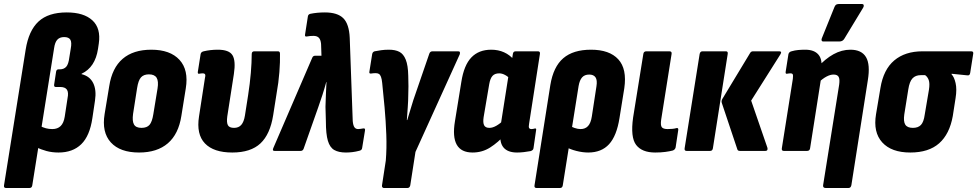

<svg xmlns="http://www.w3.org/2000/svg" viewBox="-40 -753 4877 958"><path d="M-10 185Q-22 185 -20 172L88 -505Q103 -600 152 -645.5Q201 -691 293 -691Q378 -691 421 -651.5Q464 -612 453 -536L449 -509Q442 -463 421.5 -432Q401 -401 367 -385V-383Q408 -373 425 -338.5Q442 -304 434 -251L421 -164Q408 -75 365.5 -33.5Q323 8 252 8Q220 8 192 0.5Q164 -7 141 -19L159 -125Q174 -117 189 -113Q204 -109 221 -109Q247 -109 262.5 -124Q278 -139 283 -171L297 -263Q303 -292 294 -305.5Q285 -319 260 -319H238Q229 -319 230 -330L240 -396Q242 -407 252 -407H258Q279 -407 290.5 -420Q302 -433 306 -467L313 -510Q319 -542 311 -555Q303 -568 280 -568Q258 -568 246 -555Q234 -542 230 -513L121 172Q119 185 107 185Z M654 8Q559 8 513 -42.5Q467 -93 482 -184L505 -323Q519 -414 572 -459.5Q625 -505 715 -505Q809 -505 855.5 -454.5Q902 -404 887 -312L865 -175Q851 -84 797.5 -38Q744 8 654 8ZM666 -115Q693 -115 706 -130Q719 -145 725 -183L746 -311Q752 -348 741.5 -365Q731 -382 703 -382Q677 -382 663.5 -367Q650 -352 644 -313L624 -185Q619 -149 628.5 -132Q638 -115 666 -115Z M1119 8Q1026 8 982.5 -37.5Q939 -83 953 -172L982 -360Q986 -376 983.5 -381.5Q981 -387 971 -387Q967 -387 963 -386.5Q959 -386 953 -385Q946 -384 947 -394L961 -483Q963 -494 976 -497Q993 -501 1010.5 -503Q1028 -505 1047 -505Q1103 -505 1120 -477.5Q1137 -450 1127 -384L1094 -172Q1090 -142 1097 -128.5Q1104 -115 1128 -115Q1151 -115 1164 -130Q1177 -145 1182 -176L1198 -278Q1207 -336 1211.5 -389Q1216 -442 1216 -483Q1216 -497 1229 -497H1347Q1357 -497 1357 -485Q1358 -445 1354 -393Q1350 -341 1340 -286L1323 -178Q1308 -83 1259.5 -37.5Q1211 8 1119 8Z M1686 8Q1650 8 1628 -4.5Q1606 -17 1596 -50.5Q1586 -84 1586 -148L1584 -220Q1585 -248 1586 -279.5Q1587 -311 1589 -344H1588Q1579 -311 1569 -280Q1559 -249 1548 -218L1475 -11Q1471 0 1460 0H1330Q1317 0 1324 -15L1518 -465Q1522 -475 1533 -475H1564L1562 -534Q1560 -555 1551 -564.5Q1542 -574 1524 -574Q1507 -574 1491 -571Q1486 -570 1483.5 -572Q1481 -574 1482 -580L1496 -670Q1497 -681 1508 -684Q1542 -691 1581 -691Q1644 -691 1673 -662Q1702 -633 1705 -564L1720 -149Q1722 -127 1728.5 -118Q1735 -109 1747 -109Q1753 -109 1758.5 -110Q1764 -111 1771 -112Q1784 -115 1781 -101L1767 -15Q1766 -4 1754 -1Q1735 4 1718.5 6Q1702 8 1686 8Z M1875 185Q1871 185 1868 181.5Q1865 178 1866 172L1885 48Q1890 -13 1887.5 -81Q1885 -149 1879 -216Q1873 -283 1867 -339Q1865 -359 1861 -369.5Q1857 -380 1851 -384Q1845 -388 1834 -388Q1829 -388 1822.5 -387.5Q1816 -387 1811 -386Q1801 -385 1803 -395L1817 -483Q1819 -494 1829 -497Q1845 -500 1862 -502.5Q1879 -505 1901 -505Q1932 -505 1952.5 -494.5Q1973 -484 1984.5 -455.5Q1996 -427 1997 -375Q1998 -349 1998 -322.5Q1998 -296 1997 -276Q1997 -253 1994.5 -217.5Q1992 -182 1990 -154H1992Q1998 -172 2005.5 -198.5Q2013 -225 2022 -252.5Q2031 -280 2039 -302L2102 -485Q2106 -497 2118 -497H2246Q2253 -497 2254.5 -493Q2256 -489 2254 -482L2033 5L2007 172Q2004 185 1993 185Z M2318 8Q2261 8 2239 -31Q2217 -70 2230 -148L2262 -345Q2275 -428 2312 -466.5Q2349 -505 2411 -505Q2446 -505 2475 -492Q2504 -479 2526 -453L2509 -356Q2495 -371 2480 -379Q2465 -387 2451 -387Q2429 -387 2417.5 -374.5Q2406 -362 2401 -333L2373 -168Q2369 -141 2375.5 -128Q2382 -115 2402 -115Q2418 -115 2436.5 -125.5Q2455 -136 2476 -156L2482 -83Q2445 -42 2405.5 -17Q2366 8 2318 8ZM2540 8Q2493 8 2472 -17.5Q2451 -43 2458 -93L2461 -110L2458 -127L2503 -413L2513 -444L2519 -484Q2521 -497 2533 -497H2644Q2656 -497 2654 -484L2600 -136Q2597 -120 2600 -114.5Q2603 -109 2612 -109Q2617 -109 2621 -110Q2625 -111 2629 -112Q2637 -113 2635 -104L2622 -14Q2621 -3 2607 1Q2590 4 2573.5 6Q2557 8 2540 8Z M2637 185Q2625 185 2627 172L2706 -329Q2721 -420 2770.5 -462.5Q2820 -505 2909 -505Q3001 -505 3045 -457Q3089 -409 3075 -313L3051 -164Q3037 -75 2999 -33.5Q2961 8 2895 8Q2867 8 2835.5 0Q2804 -8 2782 -21L2798 -128Q2811 -120 2827 -114.5Q2843 -109 2857 -109Q2880 -109 2894 -124Q2908 -139 2913 -172L2936 -322Q2941 -353 2931.5 -367Q2922 -381 2900 -381Q2877 -381 2864.5 -367Q2852 -353 2847 -324L2768 172Q2766 185 2754 185Z M3229 8Q3163 8 3134 -30Q3105 -68 3119 -167L3170 -484Q3172 -497 3185 -497H3300Q3313 -497 3311 -484L3259 -156Q3255 -128 3262 -118.5Q3269 -109 3291 -109Q3302 -109 3314 -110Q3326 -111 3336 -114Q3346 -116 3344 -103L3331 -17Q3328 -6 3317 -2Q3302 2 3279.5 5Q3257 8 3229 8Z M3652 0Q3641 0 3639 -8L3562 -238Q3558 -248 3564 -259L3703 -489Q3708 -497 3717 -497H3848Q3863 -497 3854 -482L3708 -251L3789 -16Q3791 -9 3788.5 -4.5Q3786 0 3779 0ZM3386 0Q3374 0 3376 -13L3451 -484Q3454 -497 3465 -497H3582Q3593 -497 3591 -484L3517 -13Q3515 0 3503 0Z M4080 185Q4065 185 4067 171L4147 -330Q4151 -358 4144.5 -369.5Q4138 -381 4119 -381Q4103 -381 4084 -371Q4065 -361 4044 -341L4037 -415Q4078 -460 4119 -482.5Q4160 -505 4203 -505Q4259 -505 4281 -468Q4303 -431 4290 -352L4208 171Q4205 185 4194 185ZM3871 0Q3859 0 3861 -13L3916 -360Q3918 -377 3915.5 -382Q3913 -387 3904 -387Q3900 -387 3896 -386.5Q3892 -386 3886 -385Q3879 -384 3880 -394L3894 -483Q3897 -494 3909 -497Q3926 -502 3943 -503.5Q3960 -505 3978 -505Q4023 -505 4044 -480Q4065 -455 4057 -406L4055 -389L4058 -370L4002 -13Q4000 0 3987 0ZM4068 -546Q4061 -546 4059.5 -551.5Q4058 -557 4061 -563L4124 -719Q4128 -728 4133.5 -730.5Q4139 -733 4146 -733H4260Q4268 -733 4269.5 -727.5Q4271 -722 4267 -715L4173 -560Q4165 -546 4148 -546Z M4502 8Q4408 8 4362 -42.5Q4316 -93 4331 -183L4353 -314Q4368 -406 4422 -451.5Q4476 -497 4563 -497H4806Q4818 -497 4816 -485L4801 -390Q4799 -375 4787 -377L4708 -385V-382Q4721 -369 4728 -338.5Q4735 -308 4728 -264L4714 -174Q4698 -84 4646 -38Q4594 8 4502 8ZM4515 -115Q4541 -115 4555 -129.5Q4569 -144 4574 -181L4595 -305Q4600 -337 4594 -353.5Q4588 -370 4576 -378H4554Q4528 -378 4513 -362Q4498 -346 4492 -307L4472 -182Q4467 -147 4477 -131Q4487 -115 4515 -115Z"/></svg>

Font: Sofia Sans Condensed Black
Style: Italic
Weight: 900
Italic angle: -9°
Version: Version 4.100